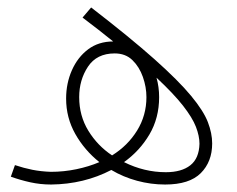

<svg xmlns="http://www.w3.org/2000/svg" viewBox="-20 -486 635 514"><path d="M422 8Q384 8 347 -2Q310 -12 278 -31Q205 7 117 8Q88 8 61 2Q34 -4 9 -13L20 -44Q44 -36 66.5 -31.5Q89 -27 116 -26Q151 -26 184.5 -33Q218 -40 246 -52Q206 -84 181.5 -127.5Q157 -171 157 -222Q157 -263 172.5 -298Q188 -333 216 -354Q244 -375 283 -375Q246 -405 201 -439L224 -466Q329 -385 393.5 -327.5Q458 -270 491.5 -229.5Q525 -189 536.5 -159Q548 -129 548 -102Q548 -53 517.5 -22.5Q487 8 422 8ZM192 -226Q192 -176 216.5 -136Q241 -96 280 -70Q322 -96 347 -136.5Q372 -177 372 -226Q372 -253 362.5 -280Q353 -307 334.5 -325Q316 -343 287 -343Q239 -343 215.5 -307.5Q192 -272 192 -226ZM406 -226Q406 -170 380 -126Q354 -82 312 -52Q366 -25 424 -25Q466 -25 489.5 -43.5Q513 -62 514 -101Q514 -122 504.5 -146.5Q495 -171 470 -203Q445 -235 399 -278Q406 -253 406 -226Z"/></svg>

Font: Noto Sans Arabic Cond ExtLt
Style: Regular
Weight: 200
Width: 3
Designer: Monotype Design Team, Nadine Chahine, Nizar Qandah and Khaled Hosny
Foundry: Monotype Imaging Inc.
Version: Version 2.012; ttfautohint (v1.8.4.7-5d5b)